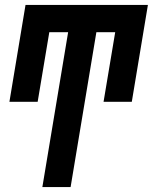

<svg xmlns="http://www.w3.org/2000/svg" viewBox="-20 -540 640 775"><path d="M151 215 255 -410H179L132 -129H18L83 -520H577L512 -129H398L445 -410H369L265 215Z"/></svg>

Font: Iosevka HT Extrabold Extended
Style: Italic
Weight: 800
Width: 7
Italic angle: -9°
Monospace: yes
Designer: Belleve Invis
Foundry: Belleve Invis
Version: Version 32.3.0; ttfautohint (v1.8.4)